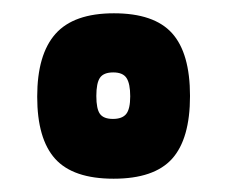

<svg xmlns="http://www.w3.org/2000/svg" viewBox="-20 -651 342 289"><path d="M151.5 -631Q212 -631 239 -601Q266 -571 266 -506.5Q266 -442 239 -412Q212 -382 151 -382Q90 -382 63 -412Q36 -442 36 -505.5Q36 -569 63.5 -600Q91 -631 151.5 -631ZM170 -479.5Q176 -487 176 -506Q176 -525 170.5 -533.5Q165 -542 150.5 -542Q136 -542 130.5 -534Q125 -526 125 -506.5Q125 -487 130.5 -479.5Q136 -472 150 -472Q164 -472 170 -479.5Z"/></svg>

Font: Passion One
Style: Regular
Weight: 400
Designer: Alejandro Lo Celso
Foundry: Fontstage
Version: Version 1.001